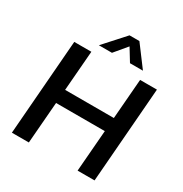

<svg xmlns="http://www.w3.org/2000/svg" viewBox="-207 -1087 1189 1245"><g transform="rotate(30 387.0 -464.0)"><path d="M550 0 607 -712H733L677 0ZM58 0 114 -712H242L185 0ZM128 -310 137 -413H659L649 -310ZM361 -773H263L403 -928H477L593 -773H496L439 -866Z"/></g></svg>

Font: Muli
Style: Bold Italic
Weight: 700
Italic angle: -4.541°
Designer: Vernon Adams
Foundry: Vernon Adams
Version: Version 2.100; ttfautohint (v1.8.1.43-b0c9)